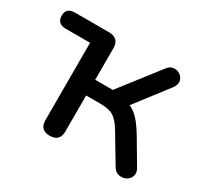

<svg xmlns="http://www.w3.org/2000/svg" viewBox="-113 -640 838 795"><g transform="rotate(30 306.5 -242.5)"><path d="M203 7Q156 7 156 -41V-410H40Q-2 -410 -2 -449Q-2 -487 40 -487H202Q251 -487 251 -439V-288H335L477 -471Q490 -490 507.5 -492Q525 -494 539 -484.5Q553 -475 556.5 -458.5Q560 -442 546 -423L427 -268Q451 -258 471.5 -235.5Q492 -213 516 -173L584 -58Q595 -38 588.5 -22Q582 -6 566.5 1.5Q551 9 533 5Q515 1 504 -19L428 -146Q405 -185 383 -199Q361 -213 322 -213H251V-41Q251 7 203 7Z"/></g></svg>

Font: Chiron GoRound TC
Style: Regular
Weight: 400
Designer: Ryoko NISHIZUKA 西塚涼子 (kana, bopomofo & ideographs); Paul D. Hunt (Latin, Greek & Cyrillic); Sandoll Communications 산돌커뮤니
Foundry: Adobe
Version: Version 1.000;hotconv 1.1.1;makeotfexe 2.6.0